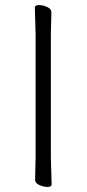

<svg xmlns="http://www.w3.org/2000/svg" viewBox="-20 -725 344 755"><path d="M118 -18 120 -107V-589L117 -695Q117 -705 133 -705Q149 -705 165.5 -697.5Q182 -690 182 -677L180 -588V-106L183 0Q183 10 167 10Q151 10 134.5 2.5Q118 -5 118 -18Z"/></svg>

Font: LXGW WenKai Light
Style: Regular
Weight: 300
Designer: LXGW / Fontworks Inc.
Foundry: LXGW / Fontworks Inc.
Version: Version 1.501; October 10, 2024